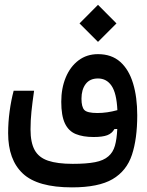

<svg xmlns="http://www.w3.org/2000/svg" viewBox="-20 -581 626 817"><path d="M286.1 216.3Q140.1 216.3 77.4 157.7Q14.6 99.1 14.6 -14.6Q14.6 -61 21 -107.7Q27.3 -154.3 38.1 -194.8H125Q117.7 -144 113.8 -106.2Q109.9 -68.4 109.9 -30.3Q109.9 25.4 127.4 57.4Q145 89.4 184.6 102.8Q224.1 116.2 289.6 116.2Q348.1 116.2 384.5 109.1Q420.9 102.1 441.4 84Q460.9 67.4 469 39.1Q477.1 10.7 479 -32.2L466.8 -31.7Q456.5 -13.2 436.3 -5.6Q416 2 378.4 2Q333 2 302.2 -10.7Q271.5 -23.4 256.1 -56.2Q240.7 -88.9 240.7 -147.9Q240.7 -205.6 259.8 -251.5Q278.8 -297.4 314 -324Q349.1 -350.6 397 -350.6Q454.6 -350.6 491.5 -317.9Q528.3 -285.2 546.1 -226.6Q564 -168 564 -90.3Q564 9.3 541.5 77.6Q519 146 459.2 181.2Q399.4 216.3 286.1 216.3ZM479.5 -112.3Q476.1 -184.6 454.8 -215.8Q433.6 -247.1 397 -247.1Q362.3 -247.1 344.5 -223.4Q326.7 -199.7 326.7 -161.1Q326.7 -126.5 338.6 -113.3Q350.6 -100.1 394.5 -100.1Q435.5 -100.1 479.5 -112.3ZM397 -402.8 318.4 -481.4 397 -560.5 475.6 -481.4Z"/></svg>

Font: Cascadia Code NF
Style: Regular
Weight: 400
Monospace: yes
Designer: Aaron Bell
Foundry: Saja Typeworks
Version: Version 2404.023; ttfautohint (v1.8.4)